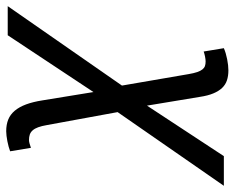

<svg xmlns="http://www.w3.org/2000/svg" viewBox="-148 -478 760 622"><g transform="rotate(90 232.0 -167.0)"><path d="M198.2 -182.1 161.1 -397.9Q158.2 -415 154.5 -425.8Q150.9 -436.5 146 -442.6Q141.1 -448.7 135 -450.9Q128.9 -453.1 120.1 -453.1Q113.8 -453.1 104 -451.2Q94.2 -449.2 87.9 -446.8L77.1 -512.2Q92.8 -519 113 -522.9Q133.3 -526.9 148.9 -526.9Q167 -526.9 181.2 -522.2Q195.3 -517.6 205.8 -506.6Q216.3 -495.6 223.6 -478Q231 -460.4 234.9 -434.1L263.2 -263.2L426.8 -512.2H522.9L284.2 -168L326.2 61Q329.1 78.1 333.3 89.4Q337.4 100.6 343.3 107.2Q349.1 113.8 356.9 116.5Q364.7 119.1 375 119.1Q379.4 119.1 386.2 117.2Q393.1 115.2 399.9 112.8L411.1 180.2Q404.3 182.6 395.8 185.1Q387.2 187.5 378.2 189.2Q369.1 190.9 360.8 191.9Q352.5 192.9 346.2 192.9Q324.7 192.9 308.3 186.3Q292 179.7 279.8 165.3Q267.6 150.9 259.3 128.7Q251 106.4 246.1 75.2L219.2 -89.8L35.2 188H-59.1Z"/></g></svg>

Font: Clear Sans
Style: Italic
Weight: 400
Italic angle: -12°
Foundry: Intel Corporation
Version: Version 1.00